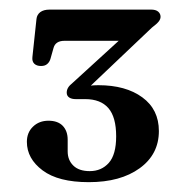

<svg xmlns="http://www.w3.org/2000/svg" viewBox="-20 -720 384 400"><path d="M158 -531 152 -539Q159 -540.5 167.2 -541.5Q175.5 -542.5 185 -542.5Q242 -542.5 276.5 -517.2Q311 -492 311 -447Q311 -398.5 271 -369.5Q231 -340.5 165 -340.5Q101.5 -340.5 68.8 -365Q36 -389.5 36 -424.5Q36 -444 48.8 -456.2Q61.5 -468.5 81 -468.5Q100.5 -468.5 110.8 -457.8Q121 -447 121 -429V-404.5Q121 -386.5 132.8 -375Q144.5 -363.5 167 -363.5Q191.5 -363.5 206.8 -380.8Q222 -398 222 -436Q222 -476 205.8 -494.8Q189.5 -513.5 157.5 -513.5H138Q129 -513.5 124 -517Q119 -520.5 119 -527Q119 -532.5 121.8 -537.2Q124.5 -542 132 -548L253 -658.5L256 -635H114.5Q95.5 -635 91.5 -620L85 -597Q83 -590.5 78.2 -586.5Q73.5 -582.5 65.5 -582.5Q56.5 -582.5 51.5 -587.2Q46.5 -592 47.5 -601L56 -680.5Q57 -689.5 64 -694.8Q71 -700 83.5 -700H295Q304.5 -700 309.5 -695.8Q314.5 -691.5 314.5 -685Q314.5 -680 310.5 -675Q306.5 -670 296.5 -662.5Z"/></svg>

Font: Fraunces Medium
Style: Regular
Weight: 500
Version: Version 1.000;[b76b70a41]